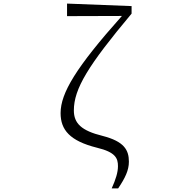

<svg xmlns="http://www.w3.org/2000/svg" viewBox="-20 -828 1040 1071"><path d="M603 223H639C678 165 699 122 699 74C699 9 673 -39 552 -70C434 -99 392 -140 392 -212C392 -333 472 -463 714 -752V-794L354 -808V-738L660 -739C404 -452 318 -309 318 -197C318 -104 369 -42 521 -4C625 21 638 55 638 99C638 133 626 172 603 223Z"/></svg>

Font: Harano Aji Mincho
Style: Regular
Weight: 400
Foundry: Masamichi Hosoda
Version: HaranoAjiMincho-Regular version 20230610;ttx 4.39.4